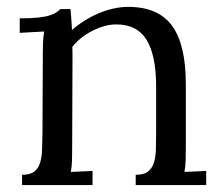

<svg xmlns="http://www.w3.org/2000/svg" viewBox="-20 -536 647 556"><path d="M104 -379.9Q104 -395.5 104.5 -411.6Q105 -427.7 107.9 -444.8L37.1 -440.9V-482.9Q69.8 -482.9 90.3 -485.1Q110.8 -487.3 123.3 -491.2Q135.7 -495.1 142.6 -499.8Q149.4 -504.4 155.3 -509.8H184.1Q185.1 -498.5 186.3 -484.1Q187.5 -469.7 188.5 -449.2Q204.6 -463.4 223.9 -475.6Q243.2 -487.8 264.2 -496.8Q285.2 -505.9 307.4 -511Q329.6 -516.1 351.1 -516.1Q438 -516.1 478 -461.7Q518.1 -407.2 518.1 -292.5V-106Q518.1 -85.9 517.6 -70.6Q517.1 -55.2 514.2 -38.1L577.1 -41V0H373V-29.8Q396 -29.8 408 -38.8Q419.9 -47.9 425.3 -64Q430.7 -80.1 431.4 -102.5Q432.1 -125 432.1 -151.9V-291.5Q431.2 -377.9 403.8 -421.6Q376.5 -465.3 316.9 -465.3Q298.8 -465.3 280.8 -460Q262.7 -454.6 246.1 -446Q229.5 -437.5 214.8 -425.8Q200.2 -414.1 189.5 -400.4Q189.9 -391.6 189.9 -381.6Q189.9 -371.6 189.9 -361.3L189 -106Q189 -85.9 188.5 -70.6Q188 -55.2 185.1 -38.1L248 -41V0H43.9V-29.8Q66.9 -29.8 78.9 -38.8Q90.8 -47.9 95.9 -64Q101.1 -80.1 101.8 -102.5Q102.5 -125 103 -151.9Z"/></svg>

Font: DimaThulth2
Style: Regular
Weight: 400
Designer: R.Balvardi
Foundry: R.Balvardi (R.Balvardi@gmail.com)
Version: Version 1.00;November 13, 2018;FontCreator 11.5.0.2427 64-bi